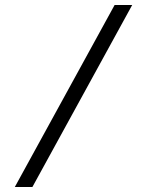

<svg xmlns="http://www.w3.org/2000/svg" viewBox="-20 -672 579 764"><path d="M39 72H109L506 -652H436Z"/></svg>

Font: Charger Sport
Style: LitExt
Weight: 300
Designer: Jasper
Foundry: Cannot Into Space Fonts
Version: Version 1.1